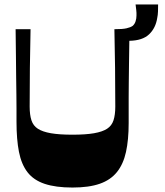

<svg xmlns="http://www.w3.org/2000/svg" viewBox="-20 -831 741 861"><path d="M305 10Q230 10 180.5 -6.5Q131 -23 103.5 -58.5Q76 -94 65 -150Q54 -206 54 -285Q54 -315 54 -344Q54 -373 53.5 -406Q53 -439 52.5 -480.5Q52 -522 51.5 -576Q51 -630 50 -700H117Q115 -613 114 -526.5Q113 -440 113 -353Q113 -316 121 -291.5Q129 -267 150 -253.5Q171 -240 208.5 -233.5Q246 -227 305 -227Q364 -227 401.5 -233.5Q439 -240 460 -253.5Q481 -267 489 -291.5Q497 -316 497 -353Q497 -440 496 -526.5Q495 -613 493 -700Q529 -700 547 -704Q565 -708 575 -715Q584 -723 588 -735.5Q592 -748 592 -761Q592 -769 592 -773.5Q592 -778 591 -786Q590 -794 588 -811H689Q689 -795 688.5 -779.5Q688 -764 685 -750Q678 -705 648.5 -677Q619 -649 560 -648Q559 -590 558.5 -544Q558 -498 557.5 -461Q557 -424 557 -393.5Q557 -363 557 -335Q557 -307 557 -279Q557 -204 545 -149.5Q533 -95 504.5 -59.5Q476 -24 427.5 -7Q379 10 305 10Z"/></svg>

Font: Ojuju
Style: Bold
Weight: 700
Designer: Chisaokwu Joboson, Mirko Velimirovic
Foundry: Udi Foundry
Version: Version 1.000